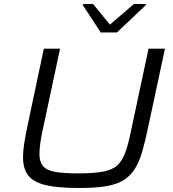

<svg xmlns="http://www.w3.org/2000/svg" viewBox="-20 -931 865 959"><path d="M374 8Q271 8 210 -6Q149 -20 122 -53.5Q95 -87 95 -146Q95 -177 101 -215Q107 -253 117 -301L199 -688H280L191 -271Q184 -237 180.5 -210Q177 -183 177 -162Q177 -124 194 -102.5Q211 -81 253.5 -73Q296 -65 370 -65Q447 -65 493.5 -73.5Q540 -82 565 -104.5Q590 -127 605 -167Q620 -207 633 -271L722 -688H804L721 -301Q706 -227 690.5 -174Q675 -121 652.5 -86Q630 -51 595.5 -30Q561 -9 507 -0.5Q453 8 374 8ZM483 -769 394 -905 396 -911H445L529 -808L649 -911H710L708 -905L564 -769Z"/></svg>

Font: Saira Expanded
Style: Italic
Weight: 400
Width: 7
Italic angle: -12°
Designer: Hector Gatti with collaboration of the Omnibus-Type team
Foundry: Omnibus-Type
Version: Version 1.101